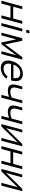

<svg xmlns="http://www.w3.org/2000/svg" viewBox="2068 -2836 780 4963"><g transform="rotate(90 2458.5 -355.0)"><path d="M-2.8 0H70.7L133.6 -235H438.1L375.2 0H448.7L593.3 -540H519.8L457 -305.5H152.5L215.3 -540H141.8Z M746 -642.5H819.5L841.6 -725H768.1ZM573.9 0H647.4L792.1 -540H718.6Z M821.7 0H893.2L995.8 -383L1074.7 0H1121.2L1405.3 -383L1302.7 0H1373.7L1518.3 -540H1453.3L1123.9 -98L1031.8 -540H966.3Z M1629 -249.5H2054.5C2068.2 -295.5 2074.8 -337.2 2074.8 -373.9C2074.8 -488.9 2009.2 -555 1887.9 -555C1731.9 -555 1602.8 -444.5 1555.3 -267.5C1546.1 -233.1 1541.6 -201.1 1541.6 -171.9C1541.6 -56.1 1612.3 15 1738.1 15C1842.6 15 1944.5 -38.5 2012.8 -133L1951.4 -159.5C1899.8 -92 1831 -55.5 1754 -55.5C1667.1 -55.5 1621.3 -101.6 1621.3 -184.6C1621.3 -204.2 1623.8 -225.9 1629 -249.5ZM1871.8 -487.5C1956 -487.5 1998.8 -445.3 1998.8 -363.1C1998.8 -347.2 1997.2 -329.8 1994 -311H1647C1688.9 -424.5 1767.8 -487.5 1871.8 -487.5Z M2428.7 0H2502.2L2646.8 -540H2573.3L2501 -270C2461.7 -246.5 2407.8 -232 2354.3 -232C2275 -232 2238.8 -264.3 2238.8 -327.2C2238.8 -332.1 2239 -337.2 2239.4 -342.5C2241.4 -368.5 2248.9 -398.5 2255 -421L2286.8 -540H2212.8L2181 -421C2176.7 -405 2162.2 -351 2160.6 -309.5C2160.4 -306 2160.3 -302.6 2160.3 -299.2C2160.3 -213.8 2216.7 -167.5 2322 -167.5C2382.5 -167.5 2441.6 -182.5 2482.5 -201Z M2972.7 0H3046.2L3190.8 -540H3117.3L3045 -270C3005.7 -246.5 2951.8 -232 2898.3 -232C2819 -232 2782.8 -264.3 2782.8 -327.2C2782.8 -332.1 2783 -337.2 2783.4 -342.5C2785.4 -368.5 2792.9 -398.5 2799 -421L2830.8 -540H2756.8L2725 -421C2720.7 -405 2706.2 -351 2704.6 -309.5C2704.4 -306 2704.3 -302.6 2704.3 -299.2C2704.3 -213.8 2760.7 -167.5 2866 -167.5C2926.5 -167.5 2985.6 -182.5 3026.5 -201Z M3759.8 -540H3698.3L3290.1 -123L3401.8 -540H3330.3L3185.7 0H3247.7L3656.3 -420.5L3543.7 0H3615.2Z M3754.7 0H3828.2L3891.1 -235H4195.6L4132.7 0H4206.2L4350.8 -540H4277.3L4214.5 -305.5H3910L3972.8 -540H3899.3Z M4919.8 -540H4858.3L4450.1 -123L4561.8 -540H4490.3L4345.7 0H4407.7L4816.3 -420.5L4703.7 0H4775.2Z"/></g></svg>

Font: Manrope
Style: RegularItalic
Weight: 400
Italic angle: -15°
Designer: Mikhail Sharanda
Foundry: Mikhail Sharanda
Version: Version 4.502;hotconv 1.0.109;makeotfexe 2.5.65596